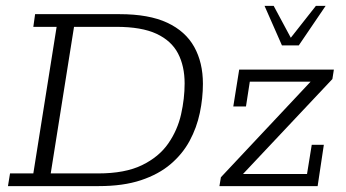

<svg xmlns="http://www.w3.org/2000/svg" viewBox="-20 -631 1174 651"><path d="M7 0 14 -43H93L172 -540H93L99 -583H385Q485 -583 547 -554Q609 -525 638.5 -472Q668 -419 668 -347Q668 -298 657.5 -248Q647 -198 623 -153.5Q599 -109 558.5 -74.5Q518 -40 458 -20Q398 0 315 0ZM152 -43H313Q404 -43 461.5 -71Q519 -99 550.5 -144.5Q582 -190 594 -243.5Q606 -297 606 -348Q606 -407 583.5 -450Q561 -493 510.5 -516.5Q460 -540 374 -540H231ZM724 0 729 -30 1049 -371 1061 -354H827L814 -270H771L791 -395H1112L1107 -363L786 -22L779 -41H1021L1037 -140H1078L1057 0ZM936 -477 877 -611H908L966 -503L1051 -611H1084L993 -477Z"/></svg>

Font: Rokkitt SemiBold Light
Style: Italic
Weight: 300
Italic angle: -9°
Version: Version 3.103